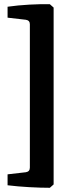

<svg xmlns="http://www.w3.org/2000/svg" viewBox="-20 -710 344 913"><path d="M217 183Q174 183 119.5 180Q65 177 16 171V119L103 109Q122 106 122 87V-595Q122 -613 103 -616L16 -626V-678Q65 -685 119.5 -688Q174 -691 217 -690L235 -674V167Z"/></svg>

Font: Rasa
Style: Regular
Weight: 400
Designer: Anna Giedrys (Yrsa+Rasa design), David Brezina (Yrsa art-direction, Rasa art-direction, design)
Foundry: Rosetta Type Foundry
Version: Version 2.004